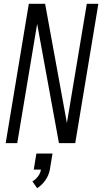

<svg xmlns="http://www.w3.org/2000/svg" viewBox="-20 -755 540 1013"><path d="M10 0 132 -735H218L333 -106L438 -735H499L377 0H291L176 -629L71 0ZM176 238 151 202Q168 192 180.5 175.5Q193 159 196 140H158L172 55H257L243 140Q238 169 220 195Q202 221 176 238Z"/></svg>

Font: Iosevka SS04 Light
Style: Italic
Weight: 300
Italic angle: -9°
Monospace: yes
Designer: Belleve Invis
Foundry: Belleve Invis
Version: Version 19.0.0; ttfautohint (v1.8.4)